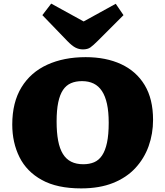

<svg xmlns="http://www.w3.org/2000/svg" viewBox="-20 -1031 914 1065"><path d="M430 14Q297 14 212.5 -32.5Q128 -79 88 -159.5Q48 -240 48 -340Q48 -463 99 -546.5Q150 -630 242 -672Q334 -714 455 -714Q568 -714 652 -675Q736 -636 782.5 -559Q829 -482 829 -366Q829 -289 804.5 -220.5Q780 -152 731 -99Q682 -46 607 -16Q532 14 430 14ZM442 -120Q476 -120 502 -131Q528 -142 546 -168.5Q564 -195 573.5 -239.5Q583 -284 583 -350Q583 -411 573.5 -454.5Q564 -498 545.5 -526Q527 -554 499.5 -567.5Q472 -581 435 -581Q400 -581 373.5 -569.5Q347 -558 329.5 -532Q312 -506 303 -463Q294 -420 294 -357Q294 -296 302.5 -251Q311 -206 329 -177Q347 -148 375 -134Q403 -120 442 -120ZM440 -757Q418 -757 398.5 -767Q379 -777 353 -804L215 -947L264 -1011L444 -912L622 -1010L665 -947L524 -806Q497 -779 481.5 -768Q466 -757 440 -757Z"/></svg>

Font: Literata Variable Black
Style: Regular
Weight: 900
Designer: Latin by Veronika Burian and Jose Scaglione. Greek by Irene Vlachou. Cyrillic by Vera Evstafieva.
Foundry: TypeTogether
Version: Version 3.021